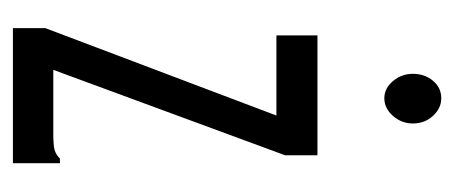

<svg xmlns="http://www.w3.org/2000/svg" viewBox="-218 -468 687 290"><g transform="rotate(90 125.0 -323.5)"><path d="M23 -49 155 -398H34V-460H215V-411L86 -61H183Q200 -61 207 -63Q214 -65 220 -71H227V0H23ZM129 -561Q114 -561 103 -574Q92 -587 92 -604Q92 -622 102.5 -634.5Q113 -647 129 -647Q144 -647 155.5 -634.5Q167 -622 167 -604Q167 -587 155.5 -574Q144 -561 129 -561Z"/></g></svg>

Font: Inconsolata UltraCondensed Medium
Style: Regular
Weight: 500
Width: 1
Monospace: yes
Designer: Raph Levien, Cyreal, Brenton Simpson
Foundry: Raph Levien, Cyreal, Google
Version: Version 3.001; ttfautohint (v1.8.2.53-6de2)